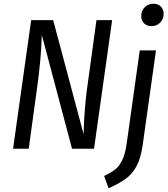

<svg xmlns="http://www.w3.org/2000/svg" viewBox="-20 -797 901 1029"><path d="M484 0H366L204 -610Q201 -484 178 -321L134 0H50L147 -689H265L428 -78Q431 -201 445 -311L497 -689H581ZM538 146Q576 128 598 110.5Q620 93 635.5 60.5Q651 28 659 -28L729 -527H816L745 -22Q735 50 712.5 92Q690 134 656 159.5Q622 185 562 212ZM737 -711Q737 -740 756 -758.5Q775 -777 802 -777Q827 -777 842 -762Q857 -747 857 -723Q857 -694 838 -675.5Q819 -657 792 -657Q767 -657 752 -672Q737 -687 737 -711Z"/></svg>

Font: Fira Sans Condensed
Style: Italic
Weight: 400
Width: 3
Italic angle: -8°
Designer: bBox Type GmbH & Carrois Corporate GbR & Edenspiekermann AG
Foundry: bBox Type GmbH & Carrois Corporate GbR & Edenspiekermann AG
Version: Version 4.301